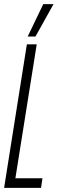

<svg xmlns="http://www.w3.org/2000/svg" viewBox="-26 -916 281 936"><path d="M-6 0 105 -700H153L49 -47H181L174 0ZM109 -738 185 -896H235L147 -738Z"/></svg>

Font: Georama ExtraCondensed Light
Style: Italic
Weight: 300
Width: 2
Italic angle: -9°
Designer: Jean-Baptiste Levee
Foundry: Production Type
Version: Version 1.000